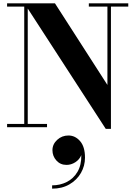

<svg xmlns="http://www.w3.org/2000/svg" viewBox="-20 -770 819 1162"><path d="M297.4 138.9Q297.4 103 325.9 76.5Q354.5 50 394.3 50Q435.1 50 464.7 84.1Q494.4 118.2 494.4 184.1Q494.4 234.1 469.7 276.9Q445.1 319.6 400.3 345.7Q355.5 371.8 295.4 371.8V351.8Q343.5 351.8 384.2 331.3Q424.8 310.8 449 270Q473.1 229.2 472.2 168.7Q460.9 195.8 435.8 211.9Q410.6 228 382.8 228Q345.2 228 321.3 201.4Q297.4 174.8 297.4 138.9ZM22.9 -20H126.7V-730H22.9V-750H312.5L630.1 -255.9V-730H517.6V-750H756.3V-730H651.4V10H620.1L147.9 -718.3V-20H264.6V0H22.9Z"/></svg>

Font: Bodoni* 11
Style: Bold
Weight: 700
Version: Version 2.000; ttfautohint (v1.8.1)